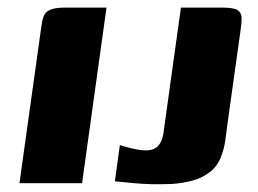

<svg xmlns="http://www.w3.org/2000/svg" viewBox="-20 -480 675 503"><path d="M31 0Q45 -102 59.5 -204.5Q74 -307 88 -408Q90 -425 94 -436.5Q98 -448 110.5 -454Q123 -460 149 -460H259L195 0ZM575 -149Q573 -131 570 -111Q567 -91 562 -78Q553 -48 532 -31Q511 -14 484.5 -7Q458 0 430 2Q400 3 377.5 2.5Q355 2 332.5 0Q310 -2 281 -5L294 -100Q305 -96 326.5 -91Q348 -86 361 -86Q384 -86 394.5 -98Q405 -110 408 -130L454 -460H565Q593 -460 603 -453Q613 -446 613 -432.5Q613 -419 610 -399Z"/></svg>

Font: Genos
Style: Bold Italic
Weight: 700
Italic angle: -8°
Version: Version 1.010